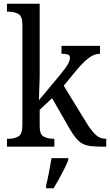

<svg xmlns="http://www.w3.org/2000/svg" viewBox="-20 -780 585 1021"><path d="M17 0V-42H25Q55 -42 77 -54Q99 -66 99 -114V-650Q99 -695 76.5 -706.5Q54 -718 25 -718H17V-760H191V-374Q191 -361 190 -340Q189 -319 188.5 -298Q188 -277 187.5 -262.5Q187 -248 187 -247L302 -385Q332 -421 342 -440.5Q352 -460 352 -473Q352 -486 341 -490Q330 -494 307 -494V-536H512V-494Q480 -494 449 -469.5Q418 -445 382 -401L319 -324L441 -125Q466 -85 488.5 -63.5Q511 -42 542 -42H545V0H532Q491 0 464 -3Q437 -6 418.5 -16Q400 -26 383.5 -46Q367 -66 348 -99L257 -258L191 -196V-109Q191 -64 213.5 -53Q236 -42 265 -42H269V0ZM225 208Q233 175 240.5 136Q248 97 254 61H343V71Q335 92 321.5 119Q308 146 293 173Q278 200 265 221H225Z"/></svg>

Font: Noto Serif Sinhala SemiCondensed
Style: Regular
Weight: 400
Width: 4
Designer: Jelle Bosma - Monotype Design Team
Foundry: Monotype Imaging Inc.
Version: Version 2.007; ttfautohint (v1.8.4.7-5d5b)